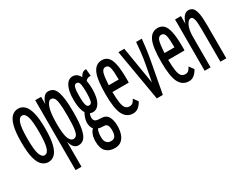

<svg xmlns="http://www.w3.org/2000/svg" viewBox="-72 -897 1894 1491"><g transform="rotate(-30 875.0 -152.0)"><path d="M126 8Q94 8 69.5 -14.5Q45 -37 31.5 -88.5Q18 -140 18 -229Q18 -320 31.5 -372.5Q45 -425 69.5 -447.5Q94 -470 126 -470Q158 -470 182 -447.5Q206 -425 219.5 -372.5Q233 -320 233 -229Q233 -140 219.5 -88.5Q206 -37 182 -14.5Q158 8 126 8ZM126 -53Q152 -53 165 -93Q178 -133 178 -230Q178 -330 165 -369Q152 -408 126 -408Q101 -408 87 -369Q73 -330 73 -230Q73 -133 86.5 -93Q100 -53 126 -53Z M275 167V-460H328V-393Q336 -426 353.5 -448Q371 -470 395 -470Q414 -470 431 -461.5Q448 -453 460 -428.5Q472 -404 479 -357Q486 -310 486 -232Q486 -136 475 -83Q464 -30 443.5 -9Q423 12 393 12Q345 12 328 -58V167ZM383 -50Q398 -50 409 -61.5Q420 -73 426 -111Q432 -149 432 -229Q432 -304 427 -342Q422 -380 411.5 -393.5Q401 -407 384 -407Q361 -407 344.5 -361.5Q328 -316 328 -213Q329 -119 344 -84.5Q359 -50 383 -50Z M618 -155Q604 -155 592 -160Q584 -142 584 -127Q584 -105 595.5 -94.5Q607 -84 646 -84Q691 -84 710 -53Q729 -22 729 33Q729 70 719 101.5Q709 133 686.5 152.5Q664 172 627 172Q577 172 548.5 143Q520 114 520 53Q520 17 529.5 -8Q539 -33 554 -47Q535 -69 535 -110Q536 -131 543 -150.5Q550 -170 560 -189Q534 -230 534 -315Q534 -392 556.5 -434Q579 -476 618 -476Q658 -476 681 -433Q693 -454 706.5 -463.5Q720 -473 738 -471L743 -408Q715 -413 696 -390Q703 -357 703 -315Q703 -236 679.5 -195.5Q656 -155 618 -155ZM618 -215Q639 -215 644.5 -240.5Q650 -266 650 -315Q650 -364 644.5 -389.5Q639 -415 618 -415Q599 -415 593 -389.5Q587 -364 587 -315Q587 -266 593 -240.5Q599 -215 618 -215ZM574 45Q574 78 588.5 94Q603 110 627 110Q655 110 665.5 91.5Q676 73 676 43Q676 10 667 -5Q658 -20 635 -20Q607 -20 587 -26Q574 -1 574 45Z M885 10Q827 10 799 -43.5Q771 -97 771 -227Q771 -361 797 -416Q823 -471 878 -471Q910 -471 931 -450.5Q952 -430 962.5 -381Q973 -332 973 -246Q973 -236 973 -229.5Q973 -223 972 -215H826Q827 -151 833 -115.5Q839 -80 852 -66Q865 -52 887 -52Q907 -52 918 -63.5Q929 -75 937 -92L967 -51Q953 -24 932.5 -7Q912 10 885 10ZM828 -275H917Q917 -349 909.5 -380Q902 -411 876 -411Q852 -411 842 -383Q832 -355 828 -275Z M1100 0 1021 -460H1074L1129 -126L1156 -268Q1166 -323 1171.5 -371.5Q1177 -420 1180 -460H1231Q1227 -418 1220 -366.5Q1213 -315 1202 -257L1154 0Z M1385 10Q1327 10 1299 -43.5Q1271 -97 1271 -227Q1271 -361 1297 -416Q1323 -471 1378 -471Q1410 -471 1431 -450.5Q1452 -430 1462.5 -381Q1473 -332 1473 -246Q1473 -236 1473 -229.5Q1473 -223 1472 -215H1326Q1327 -151 1333 -115.5Q1339 -80 1352 -66Q1365 -52 1387 -52Q1407 -52 1418 -63.5Q1429 -75 1437 -92L1467 -51Q1453 -24 1432.5 -7Q1412 10 1385 10ZM1328 -275H1417Q1417 -349 1409.5 -380Q1402 -411 1376 -411Q1352 -411 1342 -383Q1332 -355 1328 -275Z M1529 0V-460H1582V-390Q1607 -471 1653 -471Q1676 -471 1691.5 -457Q1707 -443 1715 -404.5Q1723 -366 1723 -291V0H1670V-289Q1670 -357 1662.5 -382.5Q1655 -408 1638 -408Q1617 -408 1599.5 -372.5Q1582 -337 1582 -273V0Z"/></g></svg>

Font: Inconsolata UltraCondensed Medium
Style: Regular
Weight: 500
Width: 1
Monospace: yes
Designer: Raph Levien, Cyreal, Brenton Simpson
Foundry: Raph Levien, Cyreal, Google
Version: Version 3.001; ttfautohint (v1.8.2.53-6de2)